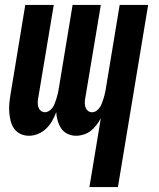

<svg xmlns="http://www.w3.org/2000/svg" viewBox="-20 -540 640 775"><path d="M341 215 387 -63Q380 -49 369.5 -35.5Q359 -22 346.5 -12Q334 -2 318 3Q302 8 287 8Q269 8 253 0.5Q237 -7 227.5 -21Q218 -35 213 -52Q208 -69 207 -87Q200 -69 190.5 -52Q181 -35 166.5 -21Q152 -7 133.5 0.5Q115 8 97 8Q79 8 63.5 1Q48 -6 38 -19.5Q28 -33 23.5 -50Q19 -67 17.5 -84.5Q16 -102 17.5 -120Q19 -138 22 -156L82 -520H197L133 -137Q132 -128 132.5 -119.5Q133 -111 136.5 -103.5Q140 -96 146.5 -91.5Q153 -87 162 -87Q170 -87 178.5 -92.5Q187 -98 192.5 -106Q198 -114 201 -122.5Q204 -131 207 -139.5Q210 -148 212 -157Q214 -166 216 -175L273 -520H387L323 -137Q322 -128 322.5 -119.5Q323 -111 326.5 -103.5Q330 -96 336.5 -91.5Q343 -87 352 -87Q361 -87 369 -92.5Q377 -98 382.5 -106Q388 -114 391 -122.5Q394 -131 397 -139.5Q400 -148 402 -157Q404 -166 406 -175L463 -520H578L456 215Z"/></svg>

Font: Iosevka XBd Ex Obl
Style: Regular
Weight: 800
Width: 7
Italic angle: -9°
Monospace: yes
Designer: Belleve Invis
Foundry: Belleve Invis
Version: Version 32.5.0; ttfautohint (v1.8.4)